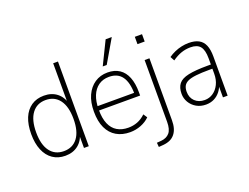

<svg xmlns="http://www.w3.org/2000/svg" viewBox="-135 -1025 1945 1502"><g transform="rotate(-20 837.5 -274.0)"><path d="M246 8Q186 8 142 -22Q98 -52 74.5 -108.5Q51 -165 51 -242Q51 -321 74 -376.5Q97 -432 141 -462Q185 -492 246 -492Q310 -492 353.5 -458Q397 -424 412 -361H402V-705H442V0H402V-124H412Q397 -61 353.5 -26.5Q310 8 246 8ZM247 -30Q321 -30 362 -84.5Q403 -139 403 -242Q403 -345 362 -400Q321 -455 247 -455Q174 -455 133 -400Q92 -345 92 -242Q92 -139 133 -84.5Q174 -30 247 -30Z M785 8Q720 8 672 -20Q624 -48 598 -103Q572 -158 572 -240Q572 -318 597.5 -374Q623 -430 669 -461Q715 -492 776 -492Q834 -492 874 -465.5Q914 -439 934.5 -387.5Q955 -336 955 -262V-235H598V-271H933L918 -259Q918 -357 882.5 -406.5Q847 -456 775 -456Q724 -456 687.5 -430Q651 -404 632 -357Q613 -310 613 -245V-240Q613 -169 633 -122.5Q653 -76 691.5 -53Q730 -30 784 -30Q824 -30 859.5 -43.5Q895 -57 928 -88L949 -56Q919 -26 875.5 -9Q832 8 785 8ZM758 -549 852 -741H903L791 -549Z M1073 -620V-681H1133V-620ZM955 193 952 157 989 154Q1034 150 1058.5 121.5Q1083 93 1083 31V-484H1123V30Q1123 68 1115 96Q1107 124 1090.5 144.5Q1074 165 1050 176Q1026 187 994 190Z M1417 8Q1372 8 1337.5 -12Q1303 -32 1283.5 -65Q1264 -98 1264 -136Q1264 -188 1288 -218.5Q1312 -249 1370.5 -261.5Q1429 -274 1530 -274H1568V-239H1532Q1466 -239 1422 -234Q1378 -229 1353 -217.5Q1328 -206 1317.5 -186.5Q1307 -167 1307 -138Q1307 -89 1338 -59Q1369 -29 1419 -29Q1458 -29 1489.5 -50.5Q1521 -72 1539.5 -110Q1558 -148 1558 -197V-326Q1558 -394 1533.5 -424.5Q1509 -455 1453 -455Q1413 -455 1376.5 -442.5Q1340 -430 1300 -402L1281 -437Q1305 -454 1333.5 -466.5Q1362 -479 1392 -485.5Q1422 -492 1451 -492Q1502 -492 1534.5 -474.5Q1567 -457 1582.5 -420.5Q1598 -384 1598 -327V0H1559V-118H1569Q1559 -79 1537 -50.5Q1515 -22 1484.5 -7Q1454 8 1417 8Z"/></g></svg>

Font: Nunito Sans 12pt ExtraLight SemiCondensed
Style: Regular
Weight: 200
Width: 4
Version: Version 3.101;gftools[0.9.27]